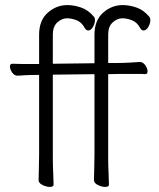

<svg xmlns="http://www.w3.org/2000/svg" viewBox="-20 -726 628 756"><path d="M352 -434 188 -432V-105Q188 -74 189.5 -45Q191 -16 191 1Q191 10 176 10Q163 10 147.5 2.5Q132 -5 132 -17Q132 -29 133 -59.5Q134 -90 134 -116V-431H114Q101 -431 83 -430Q65 -429 50 -428H49Q36 -428 27.5 -441Q19 -454 19 -464Q19 -475 29 -475Q48 -474 68 -474Q88 -474 103 -474H134V-589Q134 -646 168 -676Q202 -706 245 -706Q271 -706 299 -696.5Q327 -687 349 -661Q354 -656 354 -647Q354 -634 346 -620Q338 -606 327 -606Q319 -606 313 -617Q301 -639 281 -646.5Q261 -654 244 -654Q224 -654 206 -638Q188 -622 188 -590V-475L352 -477V-589Q352 -646 386 -676Q420 -706 463 -706Q489 -706 517 -696.5Q545 -687 567 -661Q572 -656 572 -647Q572 -634 564 -620Q556 -606 545 -606Q537 -606 531 -617Q519 -639 499 -646.5Q479 -654 462 -654Q442 -654 424 -638Q406 -622 406 -590V-478H444Q464 -478 491.5 -479.5Q519 -481 530 -482H531Q543 -482 552 -469Q561 -456 561 -445Q561 -434 551 -434Q543 -435 524.5 -435Q506 -435 487 -435Q468 -435 455 -435L406 -434V-105Q406 -74 407.5 -45Q409 -16 409 1Q409 10 394 10Q381 10 365.5 2.5Q350 -5 350 -17Q350 -29 351 -59.5Q352 -90 352 -116Z"/></svg>

Font: Moon Stars Kai T Light
Style: Regular
Weight: 300
Designer: GuiWonder
Version: Version 1.101